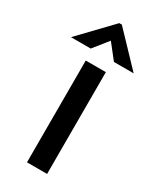

<svg xmlns="http://www.w3.org/2000/svg" viewBox="-252 -850 747 910"><g transform="rotate(30 121.5 -395.0)"><path d="M176 0H66V-557H176ZM58 -618H-50L115 -790H129L293 -618H185L122 -698Z"/></g></svg>

Font: Open Sauce One Medium
Style: Regular
Weight: 500
Designer: Alfredo Marco Pradil
Foundry: Creative Sauce Fz LLC
Version: Version 1.477